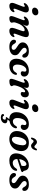

<svg xmlns="http://www.w3.org/2000/svg" viewBox="1885 -2635 975 4785"><g transform="rotate(90 2372.5 -242.5)"><path d="M249.5 -553.5Q209.5 -553.5 188.8 -573.5Q168 -593.5 169.5 -622.5Q172 -657 203.2 -683.8Q234.5 -710.5 285 -710.5Q326 -710.5 345 -689.5Q364 -668.5 362 -638.5Q360 -603 329 -578.2Q298 -553.5 249.5 -553.5ZM207.5 -157Q194 -121 196.8 -106.2Q199.5 -91.5 214 -91.5Q226.5 -91.5 247 -107.5Q265 -121 276 -114Q293 -103 275.5 -70Q256 -34 217.2 -11Q178.5 12 130.5 12Q73 12 57.5 -25Q42 -62 67.5 -126L136.5 -305Q152 -343.5 149 -358.2Q146 -373 131.5 -373Q118.5 -373 97.5 -356.5Q78 -343 66 -349.5Q58 -354.5 57.8 -366.2Q57.5 -378 66.5 -393Q87 -427.5 126.8 -450.8Q166.5 -474 212.5 -474Q265 -474 282.8 -437.2Q300.5 -400.5 273 -329.5Z M401 -349.5Q393 -354.5 392.8 -366.2Q392.5 -378 401.5 -393Q423.5 -429.5 464.5 -451.8Q505.5 -474 552 -474Q622.5 -474 622.5 -419.5Q622.5 -401 613 -377Q603.5 -353 589.5 -320.5Q646 -405.5 709 -439.8Q772 -474 825.5 -474Q891.5 -474 902 -429.5Q912.5 -385 885.5 -312.5L828.5 -155.5Q816 -121.5 818.5 -106.8Q821 -92 835 -92Q849 -92 868.5 -107.5Q886 -121 897 -114Q914 -103 896.5 -70Q877 -33 838.2 -10.5Q799.5 12 751.5 12Q693 12 679.2 -24.8Q665.5 -61.5 688 -124.5L746 -288.5Q761.5 -331.5 757 -350.8Q752.5 -370 726.5 -370Q701.5 -370 670.5 -349.8Q639.5 -329.5 610.5 -291Q581.5 -252.5 562.5 -197.5Q547.5 -156 541.5 -136.2Q535.5 -116.5 535.5 -103.5Q535.5 -89.5 540.2 -76.8Q545 -64 545 -48Q545 -20.5 514.8 -4.2Q484.5 12 432.5 12Q392.5 12 383.2 -18.8Q374 -49.5 396 -104.5L471.5 -305Q486.5 -343.5 483.8 -358.2Q481 -373 466.5 -373Q453.5 -373 432.5 -356.5Q413 -343 401 -349.5Z M1163.5 -45Q1190.5 -45 1206.5 -59Q1222.5 -73 1222.5 -95Q1222.5 -116 1207 -134.5Q1191.5 -153 1141.5 -184.5Q1083.5 -219.5 1060.2 -248.5Q1037 -277.5 1036 -320.5Q1035.5 -362.5 1061.2 -397.2Q1087 -432 1136.2 -453Q1185.5 -474 1257 -474Q1335.5 -474 1376 -442.8Q1416.5 -411.5 1416.5 -366Q1416.5 -311 1375.5 -311Q1358.5 -311 1345.2 -321.5Q1332 -332 1318 -359Q1301.5 -388.5 1282 -404.5Q1262.5 -420.5 1235 -420.5Q1205 -420.5 1187.5 -404.8Q1170 -389 1170 -364.5Q1170.5 -344 1186.2 -322.8Q1202 -301.5 1250.5 -269Q1292.5 -241.5 1315.5 -219.8Q1338.5 -198 1347.5 -177Q1356.5 -156 1356.5 -129.5Q1357.5 -67.5 1300.8 -27.8Q1244 12 1146 12Q1057 12 1013.2 -22.5Q969.5 -57 970 -101.5Q970.5 -126 981.8 -140Q993 -154 1011.5 -154Q1032 -154 1046.5 -141.8Q1061 -129.5 1075 -104.5Q1093.5 -71.5 1115.5 -58.2Q1137.5 -45 1163.5 -45Z M1723.5 -412.5Q1681 -412.5 1643 -364.8Q1605 -317 1593.5 -237.5Q1582 -154.5 1605.5 -115Q1629 -75.5 1674.5 -76Q1710.5 -76 1739.8 -95.5Q1769 -115 1786.5 -150Q1796.5 -163 1804.2 -171.2Q1812 -179.5 1823.5 -179Q1835 -179 1841.5 -167.5Q1848 -156 1843 -134.5Q1836 -99 1808 -65.2Q1780 -31.5 1731.2 -9.8Q1682.5 12 1613.5 12Q1520.5 12 1476.2 -48.2Q1432 -108.5 1448 -214Q1458.5 -286.5 1498 -345.5Q1537.5 -404.5 1600.8 -439.2Q1664 -474 1746 -474Q1794.5 -474 1826.8 -456.8Q1859 -439.5 1874.2 -412Q1889.5 -384.5 1888.5 -354Q1887 -315 1862.2 -293.8Q1837.5 -272.5 1806.5 -272.5Q1782.5 -272.5 1769 -284.2Q1755.5 -296 1756 -314.5Q1756.5 -328 1760.8 -342.2Q1765 -356.5 1765.5 -372.5Q1765.5 -390 1754.2 -401.2Q1743 -412.5 1723.5 -412.5Z M1964.5 -347.5Q1956.5 -349.5 1952.5 -359Q1948.5 -368.5 1955.5 -384.5Q1972 -422 2013.2 -448.2Q2054.5 -474.5 2107.5 -474.5Q2170.5 -474.5 2170.5 -418.5Q2170.5 -404 2166.2 -386.2Q2162 -368.5 2155.5 -349Q2191 -409 2234.2 -441.2Q2277.5 -473.5 2321 -473.5Q2362 -473.5 2384.2 -448.5Q2406.5 -423.5 2406 -382Q2405.5 -332 2378.2 -302Q2351 -272 2316.5 -272Q2292.5 -272 2282.5 -283.5Q2272.5 -295 2272.5 -308Q2272.5 -319.5 2276.2 -331Q2280 -342.5 2280 -356Q2280 -381 2259 -381Q2229.5 -381 2193.2 -335.2Q2157 -289.5 2128 -202.5Q2115.5 -166.5 2110.8 -144.2Q2106 -122 2106 -103.5Q2106 -90 2111.2 -81.5Q2116.5 -73 2122 -65Q2127.5 -57 2127.5 -46Q2127.5 -21 2093.8 -4.8Q2060 11.5 2001 11.5Q1954.5 11.5 1946.5 -19.8Q1938.5 -51 1960.5 -108L2030 -302.5Q2044 -339.5 2041.5 -356.5Q2039 -373.5 2023.5 -373.5Q2010 -373.5 1992 -358Q1975.5 -344 1964.5 -347.5Z M2661 -553.5Q2621 -553.5 2600.2 -573.5Q2579.5 -593.5 2581 -622.5Q2583.5 -657 2614.8 -683.8Q2646 -710.5 2696.5 -710.5Q2737.5 -710.5 2756.5 -689.5Q2775.5 -668.5 2773.5 -638.5Q2771.5 -603 2740.5 -578.2Q2709.5 -553.5 2661 -553.5ZM2619 -157Q2605.5 -121 2608.2 -106.2Q2611 -91.5 2625.5 -91.5Q2638 -91.5 2658.5 -107.5Q2676.5 -121 2687.5 -114Q2704.5 -103 2687 -70Q2667.5 -34 2628.8 -11Q2590 12 2542 12Q2484.5 12 2469 -25Q2453.5 -62 2479 -126L2548 -305Q2563.5 -343.5 2560.5 -358.2Q2557.5 -373 2543 -373Q2530 -373 2509 -356.5Q2489.5 -343 2477.5 -349.5Q2469.5 -354.5 2469.2 -366.2Q2469 -378 2478 -393Q2498.5 -427.5 2538.2 -450.8Q2578 -474 2624 -474Q2676.5 -474 2694.2 -437.2Q2712 -400.5 2684.5 -329.5Z M3055.5 -412.5Q3013 -412.5 2975 -364.8Q2937 -317 2925.5 -237.5Q2914 -154.5 2937.5 -115Q2961 -75.5 3006.5 -76Q3042.5 -76 3071.8 -95.5Q3101 -115 3118.5 -150Q3128.5 -163 3136.2 -171.2Q3144 -179.5 3155.5 -179Q3167 -179 3173.5 -167.5Q3180 -156 3175 -134.5Q3168 -99 3140 -65.2Q3112 -31.5 3063.2 -9.8Q3014.5 12 2945.5 12Q2852.5 12 2808.2 -48.2Q2764 -108.5 2780 -214Q2790.5 -286.5 2830 -345.5Q2869.5 -404.5 2932.8 -439.2Q2996 -474 3078 -474Q3126.5 -474 3158.8 -456.8Q3191 -439.5 3206.2 -412Q3221.5 -384.5 3220.5 -354Q3219 -315 3194.2 -293.8Q3169.5 -272.5 3138.5 -272.5Q3114.5 -272.5 3101 -284.2Q3087.5 -296 3088 -314.5Q3088.5 -328 3092.8 -342.2Q3097 -356.5 3097.5 -372.5Q3097.5 -390 3086.2 -401.2Q3075 -412.5 3055.5 -412.5ZM2964 -7.5H3008L2958 60.5Q2963.5 60 2970.5 60Q3017 60 3038 80.8Q3059 101.5 3049 138.5Q3039 177.5 3002.2 201Q2965.5 224.5 2911.5 224.5Q2865.5 224.5 2841.2 207.5Q2817 190.5 2822 167Q2828 143.5 2849 143.5Q2856.5 143 2861.5 146.2Q2866.5 149.5 2870 154.5Q2874.5 168 2886 173.8Q2897.5 179.5 2912.5 179.5Q2950.5 179.5 2961 138Q2971 99 2928.5 99H2912Q2899 99 2897.8 91Q2896.5 83 2905.5 71.5Z M3553 -474Q3657 -471 3707.8 -407Q3758.5 -343 3741 -234.5Q3728 -157 3684.2 -100.8Q3640.5 -44.5 3575.8 -14.8Q3511 15 3435 12Q3333.5 8.5 3282.8 -55.2Q3232 -119 3250.5 -227.5Q3263 -300 3303.5 -356.8Q3344 -413.5 3407.5 -445.2Q3471 -477 3553 -474ZM3448 -51.5Q3490.5 -47 3531 -91.5Q3571.5 -136 3592 -240Q3608.5 -323.5 3594.2 -365.2Q3580 -407 3542 -411Q3496 -415.5 3456.2 -365.5Q3416.5 -315.5 3397.5 -219.5Q3381.5 -137 3396.2 -96Q3411 -55 3448 -51.5ZM3615.5 -529Q3593.5 -529 3577.8 -538.5Q3562 -548 3549.8 -560.2Q3537.5 -572.5 3526 -582Q3514.5 -591.5 3501 -591.5Q3473 -591.5 3454 -546.5Q3443.5 -528 3425.5 -528Q3402 -528 3411 -560Q3426 -617 3455.5 -646.2Q3485 -675.5 3521 -675.5Q3543 -675.5 3558.5 -666Q3574 -656.5 3586.2 -644.2Q3598.5 -632 3610.2 -622.5Q3622 -613 3635.5 -613Q3664 -613 3682.5 -658Q3693 -676.5 3711.5 -676.5Q3734 -676.5 3725.5 -644.5Q3710.5 -587.5 3680.8 -558.2Q3651 -529 3615.5 -529Z M4236.5 -148Q4232 -109 4201 -72.2Q4170 -35.5 4114.8 -11.8Q4059.5 12 3982 12Q3884.5 12 3840.8 -38.8Q3797 -89.5 3802.5 -174.5Q3806.5 -235.5 3831 -289.5Q3855.5 -343.5 3896 -385Q3936.5 -426.5 3989.2 -450.2Q4042 -474 4102 -474Q4166.5 -474 4198.2 -440.8Q4230 -407.5 4237 -357.5Q4240.5 -337 4251.5 -335Q4268 -332.5 4268 -315.5Q4268 -304 4259.5 -294Q4251 -284 4228.5 -277.5Q4203.5 -269.5 4167.5 -258Q4131.5 -246.5 4091.2 -233.8Q4051 -221 4012 -208.5Q3973 -196 3942.5 -186Q3944 -129 3969.8 -100.8Q3995.5 -72.5 4039.5 -72.5Q4082.5 -72.5 4119.2 -94.8Q4156 -117 4177.5 -157Q4189 -171.5 4197 -177Q4205 -182.5 4215.5 -182.5Q4241.5 -182 4236.5 -148ZM4069.5 -414Q4044.5 -414 4018.2 -390.2Q3992 -366.5 3971.8 -325.8Q3951.5 -285 3945 -233.5Q3984 -247 4030 -262.8Q4076 -278.5 4110.5 -291Q4117 -315.5 4117 -350.5Q4117 -379.5 4104.5 -396.8Q4092 -414 4069.5 -414Z M4485 -45Q4512 -45 4528 -59Q4544 -73 4544 -95Q4544 -116 4528.5 -134.5Q4513 -153 4463 -184.5Q4405 -219.5 4381.8 -248.5Q4358.5 -277.5 4357.5 -320.5Q4357 -362.5 4382.8 -397.2Q4408.5 -432 4457.8 -453Q4507 -474 4578.5 -474Q4657 -474 4697.5 -442.8Q4738 -411.5 4738 -366Q4738 -311 4697 -311Q4680 -311 4666.8 -321.5Q4653.5 -332 4639.5 -359Q4623 -388.5 4603.5 -404.5Q4584 -420.5 4556.5 -420.5Q4526.5 -420.5 4509 -404.8Q4491.5 -389 4491.5 -364.5Q4492 -344 4507.8 -322.8Q4523.5 -301.5 4572 -269Q4614 -241.5 4637 -219.8Q4660 -198 4669 -177Q4678 -156 4678 -129.5Q4679 -67.5 4622.2 -27.8Q4565.5 12 4467.5 12Q4378.5 12 4334.8 -22.5Q4291 -57 4291.5 -101.5Q4292 -126 4303.2 -140Q4314.5 -154 4333 -154Q4353.5 -154 4368 -141.8Q4382.5 -129.5 4396.5 -104.5Q4415 -71.5 4437 -58.2Q4459 -45 4485 -45Z"/></g></svg>

Font: Fraunces 9pt Soft SemiBold
Style: Italic
Weight: 600
Italic angle: -16°
Version: Version 1.000;[b76b70a41]